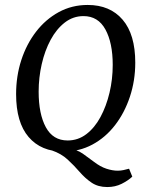

<svg xmlns="http://www.w3.org/2000/svg" viewBox="-20 -601 593 775"><path d="M413 154Q376 154 350 136.5Q324 119 301.5 93Q279 67 253 43Q227 19 189 6L259 -1Q277 2 289 6Q301 10 316 20.5Q331 31 359 52Q385 72 409.5 80Q434 88 455 88Q467 88 478.5 85.5Q490 83 501 80L514 112Q497 128 471 141Q445 154 413 154ZM236 11Q146 11 95.5 -48Q45 -107 45 -221Q45 -294 66 -358.5Q87 -423 125.5 -473Q164 -523 217 -552Q270 -581 334 -581Q424 -581 475 -521.5Q526 -462 526 -348Q526 -276 504.5 -211Q483 -146 444.5 -96Q406 -46 353 -17.5Q300 11 236 11ZM253 -34Q295 -34 328.5 -59.5Q362 -85 385.5 -128.5Q409 -172 422 -226.5Q435 -281 435 -339Q435 -428 405.5 -482Q376 -536 317 -536Q275 -536 241.5 -510Q208 -484 184.5 -440.5Q161 -397 148.5 -342.5Q136 -288 136 -231Q136 -141 165 -87.5Q194 -34 253 -34Z"/></svg>

Font: Rasa
Style: Italic
Weight: 400
Italic angle: -7.10001°
Designer: Anna Giedrys (Yrsa+Rasa design), David Brezina (Yrsa art-direction, Rasa art-direction, design)
Foundry: Rosetta Type Foundry
Version: Version 2.004